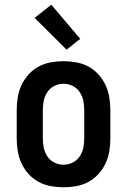

<svg xmlns="http://www.w3.org/2000/svg" viewBox="-20 -788 540 816"><path d="M250 8Q223 8 195.5 3Q168 -2 144 -15Q120 -28 101.5 -48.5Q83 -69 71.5 -93.5Q60 -118 55.5 -145.5Q51 -173 51 -200V-320Q51 -347 55.5 -374.5Q60 -402 71.5 -426.5Q83 -451 101.5 -471.5Q120 -492 144 -505Q168 -518 195.5 -523Q223 -528 250 -528Q277 -528 304.5 -523Q332 -518 356 -505Q380 -492 398.5 -471.5Q417 -451 428.5 -426.5Q440 -402 444.5 -374.5Q449 -347 449 -320V-200Q449 -173 444.5 -145.5Q440 -118 428.5 -93.5Q417 -69 398.5 -48.5Q380 -28 356 -15Q332 -2 304.5 3Q277 8 250 8ZM250 -88Q270 -88 288.5 -97Q307 -106 318.5 -123Q330 -140 334 -160Q338 -180 338 -200V-320Q338 -340 334 -360Q330 -380 318.5 -397Q307 -414 288.5 -423Q270 -432 250 -432Q230 -432 211.5 -423Q193 -414 181.5 -397Q170 -380 166 -360Q162 -340 162 -320V-200Q162 -180 166 -160Q170 -140 181.5 -123Q193 -106 211.5 -97Q230 -88 250 -88ZM263 -577 127 -712 198 -768 321 -623Z"/></svg>

Font: Iosevka Curly
Style: Bold
Weight: 700
Monospace: yes
Designer: Belleve Invis
Foundry: Belleve Invis
Version: Version 22.1.2; ttfautohint (v1.8.4)